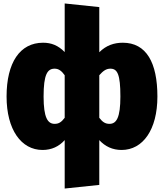

<svg xmlns="http://www.w3.org/2000/svg" viewBox="-20 -845 948 1110"><path d="M690 -598C640 -598 594 -583 554 -543V-804L354 -825V-544C316 -583 276 -598 229 -598C95 -598 18 -483 18 -287C18 -95 103 22 226 22C278 22 321 2 354 -35V245L554 224V-35C588 2 631 22 683 22C806 22 890 -95 890 -287C890 -483 826 -598 690 -598ZM296 -129C256 -129 232 -164 232 -287C232 -415 254 -448 296 -448C320 -448 337 -434 354 -410V-164C335 -139 320 -129 296 -129ZM613 -129C589 -129 573 -139 554 -164V-410C575 -434 593 -448 618 -448C659 -448 676 -415 676 -287C676 -164 653 -129 613 -129Z"/></svg>

Font: Glow Sans SC Normal Heavy
Style: Regular
Weight: 900
Designer: Ryoko NISHIZUKA (kana, bopomofo & ideographs); Paul D. Hunt (Latin, Greek & Cyrillic); Sandoll Communications, Soo-young
Version: Version 0.93